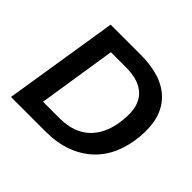

<svg xmlns="http://www.w3.org/2000/svg" viewBox="-162 -909 1113 1113"><g transform="rotate(45 394.5 -352.5)"><path d="M50 0 162 -705H409Q583 -705 669 -619Q755 -533 741 -371Q734 -287 704.5 -218.5Q675 -150 623 -101.5Q571 -53 498.5 -26.5Q426 0 332 0ZM201 -112H337Q400 -112 448 -130.5Q496 -149 529 -184Q562 -219 581 -268Q600 -317 604 -378Q614 -485 561.5 -539Q509 -593 400 -593H276Z"/></g></svg>

Font: Nunito Sans 9pt
Style: Bold Italic
Weight: 700
Italic angle: -9°
Version: Version 3.101;gftools[0.9.27]